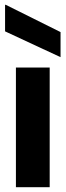

<svg xmlns="http://www.w3.org/2000/svg" viewBox="-20 -776 272 796"><path d="M46 0V-496H186V0ZM231 -539 1 -646V-756H4L231 -643Z"/></svg>

Font: DM Sans 9pt 36pt ExtraBold
Style: Regular
Weight: 800
Version: Version 4.004;gftools[0.9.30]